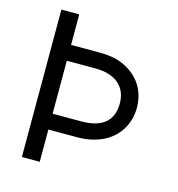

<svg xmlns="http://www.w3.org/2000/svg" viewBox="-108 -821 847 915"><g transform="rotate(15 315.5 -363.5)"><path d="M82.4 -727.3H170.5V-576.7H311.1Q349.8 -576.7 382.5 -570.1Q415.1 -563.6 442.1 -548.7Q496.4 -519.9 523.8 -473.2Q551.1 -426.5 551.1 -367.9Q551.1 -310.7 523.4 -263.1Q509.6 -239.3 489.2 -220.2Q468.8 -201 442.1 -187.5Q415.5 -174 382.6 -166.5Q349.8 -159.1 311.1 -159.1H170.5V0H82.4ZM311.1 -237.2Q389.2 -237.2 428.3 -270.1Q467.3 -302.9 467.3 -366.5Q467.3 -397.4 457 -421.9Q446.7 -446.4 427 -463.4Q407.3 -480.5 378.2 -489.5Q349.1 -498.6 311.1 -498.6H170.5V-237.2Z"/></g></svg>

Font: Inter P
Style: Regular
Weight: 400
Designer: Rasmus Andersson
Foundry: rsms
Version: Version 3.018;git-588b23468